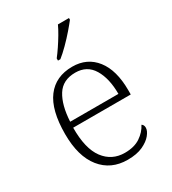

<svg xmlns="http://www.w3.org/2000/svg" viewBox="-188 -867 879 979"><g transform="rotate(-30 252.0 -378.0)"><path d="M273 10Q175 10 118 -61Q61 -132 61 -263Q61 -404 113.5 -473.5Q166 -543 264 -543Q351 -543 401.5 -478.5Q452 -414 452 -296V-271H113Q112 -148 157 -88Q202 -28 278 -28Q334 -28 369.5 -52Q405 -76 422 -110Q434 -103 434 -86Q434 -68 416 -45.5Q398 -23 362.5 -6.5Q327 10 273 10ZM399 -305Q399 -396 365 -452.5Q331 -509 262 -509Q188 -509 154 -454.5Q120 -400 115 -305ZM217 -619Q232 -638 249.5 -664Q267 -690 283 -717Q299 -744 309 -766H374V-756Q361 -739 336 -710Q311 -681 282.5 -652.5Q254 -624 231 -606H217Z"/></g></svg>

Font: Noto Serif Tibetan ExtraLight
Style: Regular
Weight: 200
Designer: Monotype Design Team
Foundry: Monotype Imaging Inc.
Version: Version 2.103; ttfautohint (v1.8.4.7-5d5b)